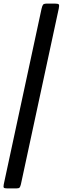

<svg xmlns="http://www.w3.org/2000/svg" viewBox="-50 -800 370 1070"><path d="M213 -780H256Q275 -780 278 -774.8Q281 -769.5 277.5 -752.5L66.5 227Q63.5 239.5 59.5 244.8Q55.5 250 41.5 250H-9Q-25 250 -28.5 246Q-32 242 -29 227L181.5 -751Q185.5 -768.5 190.2 -774.2Q195 -780 213 -780Z"/></svg>

Font: Besley* Medium
Style: Italic
Weight: 500
Italic angle: -13°
Designer: Owen Earl
Foundry: indestructible type*
Version: Version 3.000; ttfautohint (v1.8.3)